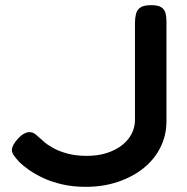

<svg xmlns="http://www.w3.org/2000/svg" viewBox="-20 -709 723 744"><path d="M312 15Q263 15 221.5 5.5Q180 -4 148 -19Q116 -34 92.5 -50.5Q69 -67 55 -81Q43 -94 34.5 -105.5Q26 -117 26 -127Q26 -137 33 -149.5Q40 -162 50 -172Q63 -186 74 -191.5Q85 -197 94 -197Q108 -197 119.5 -187Q131 -177 149 -161Q162 -149 185 -136Q208 -123 241 -114Q274 -105 317 -105Q358 -105 392 -115.5Q426 -126 451 -145Q476 -164 489.5 -189.5Q503 -215 503 -245V-621Q503 -639 507 -655Q511 -671 524 -680Q537 -689 566 -689Q593 -689 605.5 -680.5Q618 -672 621.5 -658Q625 -644 625 -627V-239Q625 -185 602 -138.5Q579 -92 537 -58Q495 -24 437.5 -4.5Q380 15 312 15Z"/></svg>

Font: Fredoka SemiExpanded Medium
Style: Regular
Weight: 500
Width: 6
Designer: Ben Nathan
Foundry: Milena B. Brandão, Ben Nathan
Version: Version 2.001